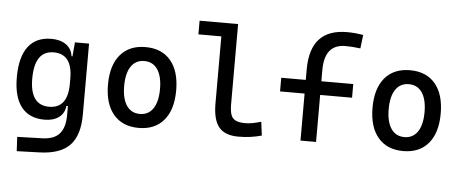

<svg xmlns="http://www.w3.org/2000/svg" viewBox="-59 -889 3047 1271"><g transform="rotate(5 1465.0 -254.0)"><path d="M88.9 233.4 84 138.7 250 133.8Q328.6 131.3 364.3 90.3Q399.9 49.3 400.4 -30.3V-93.8H390.6Q385.7 -44.9 349.4 -17.6Q313 9.8 253.4 9.8Q151.9 9.8 99.4 -57.1Q46.9 -124 46.9 -253.9Q46.9 -388.7 99.4 -458Q151.9 -527.3 253.4 -527.3Q314 -527.3 351.6 -500Q389.2 -472.7 395.5 -423.8H401.9L410.2 -517.6H503.9V-45.9Q503.9 92.3 440.9 158.2Q377.9 224.1 240.2 228.5ZM400.4 -276.4Q400.4 -439.5 276.4 -439.5Q149.4 -439.5 149.4 -253.9Q149.4 -78.1 276.4 -78.1Q400.4 -78.1 400.4 -241.2Z M878.9 9.8Q771.5 9.8 711.9 -60.5Q652.3 -130.9 652.3 -258.8Q652.3 -387.2 711.9 -457.3Q771.5 -527.3 878.9 -527.3Q986.8 -527.3 1046.1 -457.3Q1105.5 -387.2 1105.5 -258.8Q1105.5 -130.9 1046.1 -60.5Q986.8 9.8 878.9 9.8ZM878.9 -83Q936 -83 967 -128.9Q998 -174.8 998 -258.8Q998 -343.3 967 -388.9Q936 -434.6 878.9 -434.6Q821.8 -434.6 790.8 -388.9Q759.8 -343.3 759.8 -258.8Q759.8 -174.8 790.8 -128.9Q821.8 -83 878.9 -83Z M1542 9.8Q1452.1 9.8 1412.1 -39.1Q1372.1 -87.9 1372.1 -195.3V-641.6H1219.7V-732.4H1475.6V-200.2Q1475.6 -159.2 1483.4 -133.3Q1491.2 -107.4 1513.9 -95.2Q1536.6 -83 1581.1 -83Q1621.6 -83 1684.6 -101.6L1696.3 -10.7Q1656.7 0 1620.4 4.9Q1584 9.8 1542 9.8Z M1954.1 0V-312.5H1791V-403.3H1954.1V-473.6Q1954.1 -742.2 2199.2 -742.2Q2254.9 -742.2 2306.6 -732.4L2295.9 -642.6Q2265.1 -646.5 2241.7 -647.9Q2218.3 -649.4 2196.3 -649.4Q2057.6 -649.4 2057.6 -478.5V-403.3H2269.5V-312.5H2057.6V0Z M2636.7 9.8Q2529.3 9.8 2469.7 -60.5Q2410.2 -130.9 2410.2 -258.8Q2410.2 -387.2 2469.7 -457.3Q2529.3 -527.3 2636.7 -527.3Q2744.6 -527.3 2804 -457.3Q2863.3 -387.2 2863.3 -258.8Q2863.3 -130.9 2804 -60.5Q2744.6 9.8 2636.7 9.8ZM2636.7 -83Q2693.8 -83 2724.9 -128.9Q2755.9 -174.8 2755.9 -258.8Q2755.9 -343.3 2724.9 -388.9Q2693.8 -434.6 2636.7 -434.6Q2579.6 -434.6 2548.6 -388.9Q2517.6 -343.3 2517.6 -258.8Q2517.6 -174.8 2548.6 -128.9Q2579.6 -83 2636.7 -83Z"/></g></svg>

Font: CaskaydiaMono NF
Style: Regular
Weight: 400
Designer: Aaron Bell
Foundry: Saja Typeworks
Version: Version 2111.001; ttfautohint (v1.8.4);Nerd Fonts 3.1.1